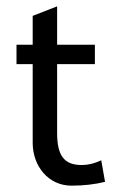

<svg xmlns="http://www.w3.org/2000/svg" viewBox="-20 -577 370 605"><path d="M205 8C243 8 279 4 311 -4L299 -72C278 -62 258 -57 238 -57C183 -57 160 -85 160 -158V-375H279V-436H160V-557L83 -527V-436H32V-375H83V-127C83 -53 133 8 205 8Z"/></svg>

Font: linja pona
Style: Regular
Weight: 400
Foundry: jan Same & David A Roberts
Version: Version 4.9